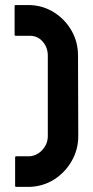

<svg xmlns="http://www.w3.org/2000/svg" viewBox="-20 -727 366 757"><path d="M97.7 9.8H44.4Q39.6 9.8 39.6 5.9V-106.9Q39.6 -110.8 44.4 -110.8H97.7Q127.4 -113.8 147.9 -137Q168.5 -160.2 168.5 -190.9V-507.8Q168.5 -540 148.4 -563Q128.4 -585.9 97.7 -585.9H42.5Q37.6 -585.9 37.6 -589.8V-703.1Q37.6 -707 42.5 -707H98.6Q150.9 -705.1 193.8 -677.7Q237.3 -649.9 262.5 -605.5Q287.6 -561 287.6 -507.8L288.6 -190.9Q288.6 -137.2 262.7 -92.3Q236.8 -46.9 193.6 -19.5Q150.4 7.8 97.7 9.8Z"/></svg>

Font: Bayon
Style: Regular
Weight: 400
Designer: Danh Hong
Version: Version 8.001; ttfautohint (v1.8.3)